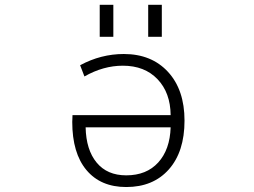

<svg xmlns="http://www.w3.org/2000/svg" viewBox="-20 -754 1040 785"><path d="M677.7 -283.2Q676.8 -375 624 -430.2Q571.3 -485.4 482.4 -485.4Q402.3 -485.4 325.2 -441.4L307.6 -487.3Q392.6 -533.2 486.3 -533.2Q599.6 -533.2 667 -460Q734.4 -386.7 734.4 -260.7Q734.4 -133.8 670.4 -61.5Q606.4 10.7 496.1 10.7Q391.6 10.7 333.5 -58.6Q275.4 -127.9 275.4 -255.9Q275.4 -258.8 275.9 -267.1Q276.4 -275.4 276.4 -283.2ZM677.7 -233.4H330.1Q332 -141.6 375 -89.4Q418 -37.1 496.1 -37.1Q579.1 -37.1 627 -89.8Q674.8 -142.6 677.7 -233.4ZM387.7 -603.5V-734.4H443.4V-603.5ZM585.9 -603.5V-734.4H641.6V-603.5Z"/></svg>

Font: GenEi Gothic M Light
Style: Regular
Weight: 300
Designer: o_tamon (Modified); [Source Han Sans]
Ryoko NISHIZUKA  (kana & ideographs); Paul D. Hunt (Latin, Greek & Cyrillic); Wenl
Version: Version 1.1a;Original Version 1.004